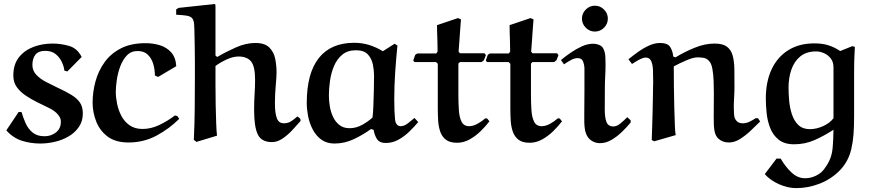

<svg xmlns="http://www.w3.org/2000/svg" viewBox="-20 -716 4434 978"><path d="M396 -425.8 323.2 -352.1 308.1 -356Q305.2 -379.9 293.7 -402.8Q282.2 -425.8 262.2 -441.4Q242.2 -457 210 -457Q175.8 -457 160.4 -437.5Q145 -418 145 -384.8Q145 -356 165.5 -334.5Q186 -313 215.6 -298.1Q245.1 -283.2 270 -271Q315.9 -250 345 -231.9Q374 -213.9 387.9 -192.4Q401.9 -170.9 401.9 -138.2Q401.9 -99.1 382.3 -70.1Q362.8 -41 330.8 -22Q298.8 -2.9 260.5 6.1Q222.2 15.1 185.1 15.1Q136.2 15.1 91.6 1Q46.9 -13.2 12.2 -51.8L75.2 -146L89.8 -145Q97.7 -117.2 110.4 -88.6Q123 -60.1 146 -41Q168.9 -22 207 -22Q240.2 -22 265.1 -41.5Q290 -61 290 -95.2Q290 -109.4 283.9 -120.1Q277.8 -130.9 267.1 -141.1Q252 -155.3 225.1 -168.2Q198.2 -181.2 168.2 -196Q138.2 -210.9 110.6 -229.5Q83 -248 65.4 -272.5Q47.9 -296.9 47.9 -331.1Q47.9 -388.2 76.4 -424.1Q105 -460 150.4 -477.1Q195.8 -494.1 247.1 -494.1Q291 -494.1 332.5 -481.9Q374 -469.7 396 -425.8Z M877.9 -378.9 785.6 -324.2 769 -331.1Q769 -361.8 760.5 -390.4Q752 -418.9 732.9 -437.5Q713.9 -456.1 680.7 -456.1Q647.5 -456.1 626.2 -433.6Q605 -411.1 592.5 -377.7Q580.1 -344.2 575 -309.1Q569.8 -273.9 569.8 -248Q569.8 -220.2 576.4 -187.5Q583 -154.8 598.4 -125.5Q613.8 -96.2 640.4 -77.6Q667 -59.1 706.1 -59.1Q749 -59.1 791 -79.1Q833 -99.1 871.1 -127.9L882.8 -125L893.1 -110.8Q842.3 -60.1 777.1 -25.1Q711.9 9.8 634.8 9.8Q568.8 9.8 528.8 -20Q488.8 -49.8 470.2 -96.9Q451.7 -144 451.7 -192.9Q451.7 -247.1 466.3 -301Q481 -355 512.5 -398.9Q543.9 -442.9 595.5 -469.5Q647 -496.1 721.7 -496.1Q759.8 -496.1 794.2 -485.6Q828.6 -475.1 851.8 -449.5Q875 -423.8 877.9 -378.9Z M1077.6 -379.9Q1077.6 -335.9 1077.6 -284.4Q1077.6 -232.9 1078.6 -182.4Q1079.6 -131.8 1081.1 -90.3Q1082.5 -48.8 1085.4 -24.9L980.5 6.8L967.3 -3.9Q971.2 -84 971.9 -164.6Q972.7 -245.1 972.7 -325.2Q972.7 -360.4 972.7 -405.3Q972.7 -450.2 971.7 -493.7Q970.7 -537.1 970 -567.6Q969.2 -598.1 967.3 -604Q963.4 -620.1 954.8 -627Q946.3 -633.8 929 -636.5Q911.6 -639.2 877.4 -641.1V-668L889.6 -675.8L1075.7 -695.8L1077.6 -686V-433.1L1086.4 -425.8Q1130.4 -451.7 1181.4 -474.4Q1232.4 -497.1 1281.2 -497.1Q1329.1 -497.1 1352.3 -473.6Q1375.5 -450.2 1382.1 -415.5Q1388.7 -380.9 1388.7 -348.1Q1388.7 -324.2 1384.5 -280Q1380.4 -235.8 1380.4 -188Q1380.4 -141.1 1389.9 -114.5Q1399.4 -87.9 1426.3 -87.9Q1447.3 -87.9 1463.9 -98.9Q1480.5 -109.9 1494.6 -123L1509.3 -111.8L1511.2 -100.1Q1492.2 -78.1 1468.8 -53Q1445.3 -27.8 1418.9 -10Q1392.6 7.8 1365.2 7.8Q1312 7.8 1293.2 -31Q1274.4 -69.8 1274.4 -154.8Q1274.4 -199.7 1276.9 -237.8Q1279.3 -275.9 1279.3 -310.1Q1279.3 -377.9 1258.8 -403.1Q1238.3 -428.2 1194.3 -428.2Q1167.5 -428.2 1134.5 -413.1Q1101.6 -397.9 1077.6 -379.9Z M1990.2 -493.2 2004.4 -483.9Q1997.6 -416 1992.9 -347.4Q1988.3 -278.8 1988.3 -210.9Q1988.3 -144 1992.2 -108.6Q1996.1 -73.2 2021.5 -73.2Q2038.6 -73.2 2057.4 -87.6Q2076.2 -102.1 2091.3 -115.2L2110.4 -94.2Q2090.3 -70.3 2064.9 -45.7Q2039.6 -21 2009.5 -4.4Q1979.5 12.2 1945.3 12.2Q1911.1 12.2 1898.7 -10Q1886.2 -32.2 1883.3 -54.2L1870.1 -59.1Q1831.1 -30.3 1783.2 -7.6Q1735.4 15.1 1684.1 15.1Q1644 15.1 1616.7 -4.9Q1589.4 -24.9 1572.8 -56.9Q1556.2 -88.9 1549.3 -124.5Q1542.5 -160.2 1542.5 -190.9Q1542.5 -342.8 1604 -420.4Q1665.5 -498 1784.2 -498Q1825.2 -498 1861.3 -486.6Q1897.5 -475.1 1930.2 -455.1ZM1885.3 -331.1Q1885.3 -356.9 1879.4 -387Q1873.5 -417 1854 -438.5Q1834.5 -460 1793.5 -460Q1750.5 -460 1723.4 -437.5Q1696.3 -415 1681.4 -379.6Q1666.5 -344.2 1660.9 -304.2Q1655.3 -264.2 1655.3 -230Q1655.3 -204.1 1659.9 -175Q1664.6 -146 1676.5 -120.6Q1688.5 -95.2 1709 -79.1Q1729.5 -63 1760.3 -63Q1794.4 -63 1825 -80.1Q1855.5 -97.2 1877.4 -117.2Q1880.4 -139.2 1881.8 -176.5Q1883.3 -213.9 1884.3 -255.4Q1885.3 -296.9 1885.3 -331.1Z M2206.1 -587.9 2313 -624 2328.1 -617.2Q2328.1 -617.2 2326.7 -600.1Q2325.2 -583 2323.5 -557.6Q2321.8 -532.2 2319.8 -504.2Q2317.9 -476.1 2315.9 -453.1L2322.8 -444.8H2447.8L2455.1 -435.1L2444.8 -409.2L2433.1 -399.9H2322.8L2314.9 -392.1V-232.9Q2314.9 -190.9 2317.4 -154.5Q2319.8 -118.2 2331.3 -95.7Q2342.8 -73.2 2370.1 -73.2Q2390.1 -73.2 2412.6 -85.7Q2435.1 -98.1 2451.2 -112.8H2460.9L2473.1 -98.1Q2454.1 -73.2 2428.5 -48.1Q2402.8 -22.9 2372.3 -5.9Q2341.8 11.2 2308.1 11.2Q2272 11.2 2252 -3.9Q2231.9 -19 2222.9 -44.4Q2213.9 -69.8 2211.9 -100.8Q2210 -131.8 2210 -163.1V-391.1L2201.2 -399.9H2090.8L2085 -408.2L2095.2 -437L2106 -443.8H2202.1L2209 -453.1Q2209 -479 2208 -510.5Q2207 -542 2206.5 -553.7Z M2575.7 -587.9 2682.6 -624 2697.8 -617.2Q2697.8 -617.2 2696.3 -600.1Q2694.8 -583 2693.1 -557.6Q2691.4 -532.2 2689.5 -504.2Q2687.5 -476.1 2685.5 -453.1L2692.4 -444.8H2817.4L2824.7 -435.1L2814.5 -409.2L2802.7 -399.9H2692.4L2684.6 -392.1V-232.9Q2684.6 -190.9 2687 -154.5Q2689.5 -118.2 2700.9 -95.7Q2712.4 -73.2 2739.7 -73.2Q2759.8 -73.2 2782.2 -85.7Q2804.7 -98.1 2820.8 -112.8H2830.6L2842.8 -98.1Q2823.7 -73.2 2798.1 -48.1Q2772.5 -22.9 2741.9 -5.9Q2711.4 11.2 2677.7 11.2Q2641.6 11.2 2621.6 -3.9Q2601.6 -19 2592.5 -44.4Q2583.5 -69.8 2581.5 -100.8Q2579.6 -131.8 2579.6 -163.1V-391.1L2570.8 -399.9H2460.4L2454.6 -408.2L2464.8 -437L2475.6 -443.8H2571.8L2578.6 -453.1Q2578.6 -479 2577.6 -510.5Q2576.7 -542 2576.2 -553.7Z M2944.3 -621.1Q2944.3 -647.9 2963.9 -667.5Q2983.4 -687 3010.3 -687Q3037.1 -687 3056.6 -667.5Q3076.2 -647.9 3076.2 -621.1Q3076.2 -594.2 3056.6 -574.7Q3037.1 -555.2 3010.3 -555.2Q2983.4 -555.2 2963.9 -574.7Q2944.3 -594.2 2944.3 -621.1ZM3175.3 -119.1 3192.4 -103V-91.8Q3173.3 -68.8 3148.2 -44.4Q3123 -20 3094.7 -3.4Q3066.4 13.2 3036.1 13.2Q3018.1 13.2 3002.2 5.6Q2986.3 -2 2976.1 -15.1Q2962.9 -33.2 2959 -59.1Q2955.1 -85 2956.1 -131.6Q2957 -178.2 2957 -253.9V-371.1Q2956.1 -387.2 2949.7 -403.6Q2943.4 -419.9 2922.4 -419.9Q2906.2 -419.9 2888.7 -410.4Q2871.1 -400.9 2853 -388.2L2837.4 -410.2Q2860.4 -429.2 2887.7 -448Q2915 -466.8 2944.1 -480Q2973.1 -493.2 3002.4 -493.2Q3017.6 -493.2 3031.5 -487.5Q3045.4 -481.9 3052.2 -470.2Q3058.1 -460.4 3061.3 -445.3Q3064.5 -430.2 3064.5 -386.2Q3064.5 -356.4 3062.7 -325.7Q3061 -294.9 3061 -265.1Q3061 -204.1 3060.5 -161.1Q3060.1 -118.2 3069.1 -95Q3078.1 -71.8 3104 -71.8Q3122.1 -71.8 3141.1 -87.9Q3160.2 -104 3175.3 -119.1Z M3412.1 -377.9Q3412.1 -334 3412.6 -279.1Q3413.1 -224.1 3414.6 -171.1Q3416 -118.2 3417.5 -79.1Q3418.9 -40 3421.9 -27.8L3312 3.9L3299.8 -2.9Q3300.8 -31.7 3302 -70.3Q3303.2 -108.9 3304.2 -147.9Q3305.2 -187 3305.7 -220.5Q3306.2 -253.9 3306.6 -274.9L3307.1 -295.9Q3307.1 -328.1 3306.2 -357.2Q3305.2 -386.2 3297.1 -404.5Q3289.1 -422.9 3269 -422.9Q3259.3 -422.9 3245.1 -416.5Q3231 -410.2 3218.5 -402.1Q3206.1 -394 3199.2 -390.1L3181.2 -414.1Q3204.1 -433.1 3231 -452.1Q3257.8 -471.2 3286.4 -484.1Q3314.9 -497.1 3342.8 -497.1Q3381.8 -497.1 3394.5 -475.6Q3407.2 -454.1 3409.2 -428.2L3420.9 -423.8Q3464.8 -450.7 3517.3 -472.4Q3569.8 -494.1 3620.1 -494.1Q3662.1 -494.1 3683.1 -478Q3704.1 -461.9 3712.2 -432.4Q3720.2 -402.8 3720.7 -362.3Q3721.2 -321.8 3721.2 -272.9Q3721.2 -250 3719.5 -221.9Q3717.8 -193.8 3717.8 -169.9Q3717.8 -127 3722.4 -115.5Q3727.1 -104 3733.9 -98.1Q3743.7 -88.4 3762.2 -87.9Q3781.2 -87.9 3797.6 -95.9Q3814 -104 3829.1 -113.8H3840.8L3852.1 -97.2Q3830.1 -75.2 3803.5 -50Q3776.9 -24.9 3749 -7.6Q3721.2 9.8 3692.9 9.8Q3660.6 9.8 3639.2 -9.8Q3624 -23.9 3619.4 -50Q3614.7 -76.2 3615.5 -121.6Q3616.2 -167 3616.2 -240.2Q3616.2 -269 3615 -303.5Q3613.8 -337.9 3608.4 -366.9Q3603 -396 3588.9 -408.2Q3577.6 -419.4 3562.7 -421.6Q3547.9 -423.8 3533.2 -423.8Q3511.2 -423.8 3475.6 -408.4Q3439.9 -393.1 3412.1 -377.9Z M4330.6 -127Q4330.6 -69.8 4327.6 -31.5Q4324.7 6.8 4315.9 44.9Q4300.8 107.9 4257.8 151.9Q4214.8 195.8 4156.2 219Q4097.7 242.2 4035.6 242.2Q3992.7 242.2 3947.8 222.2Q3902.8 202.1 3875.5 170.9L3935.5 91.8H3956.5Q3979.5 131.8 4011 161.9Q4042.5 191.9 4080.6 191.9Q4109.4 191.9 4135.5 179.4Q4161.6 167 4176.8 147Q4198.7 118.2 4208.7 92.5Q4218.8 66.9 4221.7 33Q4224.6 -1 4225.6 -55.2Q4178.7 -24.4 4129.6 -2.7Q4080.6 19 4024.9 19Q3975.1 19 3945.8 -4.9Q3916.5 -28.8 3902.6 -65.4Q3888.7 -102.1 3884.8 -142.1Q3880.9 -182.1 3880.9 -213.9Q3880.9 -299.8 3910.4 -362.8Q3939.9 -425.8 3995.4 -460.4Q4050.8 -495.1 4127.9 -495.1Q4168 -495.1 4198.7 -485.6Q4229.5 -476.1 4259.8 -456.1L4321.8 -481L4334.5 -477.1Q4333.5 -455.1 4332.5 -437.5Q4331.5 -419.9 4331.1 -397.9Q4330.6 -376 4330.6 -342.5Q4330.6 -309.1 4330.6 -257.1Q4330.6 -205.1 4330.6 -127ZM4225.6 -113.8V-373Q4225.6 -400.9 4211.2 -418.9Q4196.8 -437 4176.3 -445.6Q4155.8 -454.1 4137.7 -454.1Q4087.9 -454.1 4056.9 -429Q4025.9 -403.8 4011.2 -361.8Q3996.6 -319.8 3996.6 -269Q3996.6 -239.3 3999.8 -203.1Q4002.9 -167 4013.9 -133.5Q4024.9 -100.1 4046.9 -79.1Q4068.8 -58.1 4105.5 -58.1Q4138.7 -58.1 4172.6 -73.5Q4206.5 -88.9 4225.6 -113.8Z"/></svg>

Font: Aref Ruqaa
Style: Bold
Weight: 700
Designer: Abdullah Aref
Version: Version 1.002